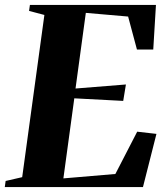

<svg xmlns="http://www.w3.org/2000/svg" viewBox="-38 -763 673 783"><path d="M-18.5 0 -15 -25 52.5 -40.5 143 -702 80.5 -718.5 84 -743H598L587 -561H520.5L484.5 -695.5L312 -710.5L270 -402L475.5 -418.5L464.5 -351.5L265 -362L220.5 -35.5L432.5 -53.5L521.5 -226L600 -217L545 0Z"/></svg>

Font: Merriweather 120pt ExtraBold
Style: Italic
Weight: 800
Italic angle: -7.8°
Version: Version 2.101